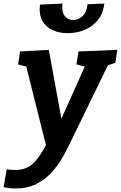

<svg xmlns="http://www.w3.org/2000/svg" viewBox="-76 -820 681 1082"><path d="M-56 235 -38 134Q-25 136 -13 137Q-1 138 10 138Q70 138 107 104.5Q144 71 183 -2L72 -445L26 -457L37 -530L199 -539L270 -151L402 -445L355 -457L366 -530L585 -539L574 -466L532 -452L313 -2Q297 31 273 72.5Q249 114 214 152.5Q179 191 129.5 216.5Q80 242 11 242Q-21 242 -56 235ZM306 -633Q259 -633 221 -650Q183 -667 163 -702.5Q143 -738 149 -794L276 -800Q271 -752 289 -729.5Q307 -707 336 -707Q366 -707 389.5 -729.5Q413 -752 417 -796L512 -800Q505 -742 474.5 -705.5Q444 -669 399.5 -651Q355 -633 306 -633Z"/></svg>

Font: Bitter
Style: Bold Italic
Weight: 700
Italic angle: -9°
Designer: Sol Matas, and Bitter project Authors
Foundry: Sol Matas
Version: Version 2.001